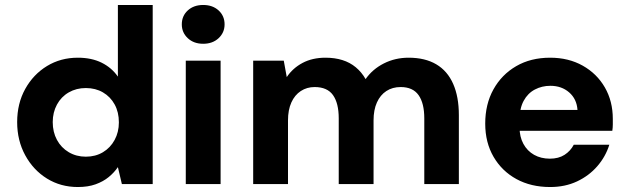

<svg xmlns="http://www.w3.org/2000/svg" viewBox="-20 -740 2528 772"><path d="M293 12Q224 12 169 -22Q114 -56 81.5 -115.5Q49 -175 49 -249Q49 -324 81.5 -382.5Q114 -441 169 -474.5Q224 -508 293 -508Q348 -508 388.5 -488Q429 -468 454 -432V-720H594V0H470L454 -68Q439 -46 417 -28Q395 -10 364.5 1Q334 12 293 12ZM325 -110Q364 -110 394 -128Q424 -146 441 -177.5Q458 -209 458 -248Q458 -289 441 -320Q424 -351 394 -368.5Q364 -386 325 -386Q287 -386 256.5 -368.5Q226 -351 209 -319.5Q192 -288 192 -249Q192 -209 209 -177.5Q226 -146 256.5 -128Q287 -110 325 -110Z M727 0V-496H867V0ZM797 -564Q759 -564 735 -586.5Q711 -609 711 -642Q711 -676 735 -698Q759 -720 797 -720Q835 -720 859 -698Q883 -676 883 -642Q883 -609 859 -586.5Q835 -564 797 -564Z M998 0V-496H1121L1133 -430Q1157 -466 1196.5 -487Q1236 -508 1289 -508Q1326 -508 1356.5 -498.5Q1387 -489 1410.5 -469.5Q1434 -450 1450 -422Q1478 -462 1523.5 -485Q1569 -508 1623 -508Q1689 -508 1734 -481.5Q1779 -455 1802 -403Q1825 -351 1825 -277V0H1686V-264Q1686 -325 1663 -357.5Q1640 -390 1591 -390Q1558 -390 1533.5 -374Q1509 -358 1495.5 -328Q1482 -298 1482 -256V0H1342V-264Q1342 -325 1319 -357.5Q1296 -390 1245 -390Q1214 -390 1189.5 -374Q1165 -358 1151.5 -328Q1138 -298 1138 -256V0Z M2192 12Q2115 12 2056.5 -20Q1998 -52 1964.5 -109.5Q1931 -167 1931 -243Q1931 -321 1964 -380.5Q1997 -440 2055.5 -474Q2114 -508 2192 -508Q2266 -508 2323 -476Q2380 -444 2412 -388.5Q2444 -333 2444 -262Q2444 -252 2444 -239.5Q2444 -227 2442 -214H2031V-298H2302Q2299 -342 2268.5 -368.5Q2238 -395 2193 -395Q2159 -395 2130.5 -380Q2102 -365 2085.5 -334.5Q2069 -304 2069 -257V-228Q2069 -190 2084.5 -161.5Q2100 -133 2127.5 -117.5Q2155 -102 2191 -102Q2226 -102 2250 -117.5Q2274 -133 2287 -158H2430Q2415 -110 2381.5 -71.5Q2348 -33 2300 -10.5Q2252 12 2192 12Z"/></svg>

Font: DM Sans 24pt ExtraBold
Style: Regular
Weight: 800
Designer: Colophon Foundry, Jonny Pinhorn
Foundry: Colophon Foundry
Version: Version 4.004;gftools[0.9.30]